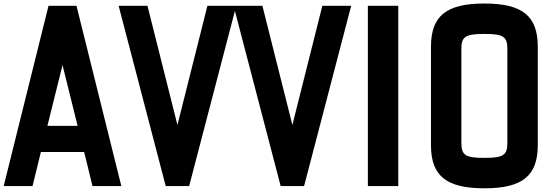

<svg xmlns="http://www.w3.org/2000/svg" viewBox="-28 -1032 3084 1065"><path d="M-7.5 0H152.5L198.8 -188.8H438.8L485 0H645L396.2 -1000H241.2ZM235 -333.8 318.8 -671.2 402.5 -333.8Z M891.2 0H1021.2L1282.5 -1000H1122.5L956.2 -338.8L790 -1000H630Z M1528.8 0H1658.8L1920 -1000H1760L1593.8 -338.8L1427.5 -1000H1267.5Z M2012.5 0H2181.2V-1000H2012.5Z M2658.8 12.5C2871.2 12.5 2955 -57.5 2955 -227.5V-772.5C2955 -942.5 2871.2 -1012.5 2658.8 -1012.5C2446.2 -1012.5 2362.5 -942.5 2362.5 -772.5V-227.5C2362.5 -57.5 2446.2 12.5 2658.8 12.5ZM2531.2 -240V-760C2531.2 -827.5 2551.2 -843.8 2658.8 -843.8C2766.2 -843.8 2786.2 -827.5 2786.2 -760V-240C2786.2 -172.5 2766.2 -156.2 2658.8 -156.2C2551.2 -156.2 2531.2 -172.5 2531.2 -240Z"/></svg>

Font: Basalte Marquee
Style: Regular
Weight: 400
Designer: Ange Degheest & Benjamin Gomez & Eugénie Bidaut
Foundry: Velvetyne Type Foundry
Version: Version 1.000;FEAKit 1.0